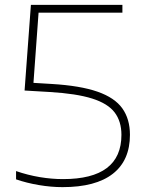

<svg xmlns="http://www.w3.org/2000/svg" viewBox="-20 -760 589 789"><path d="M237 9Q190 9 139.8 0.5Q89.5 -8 46 -23V-57Q94 -40.5 143.2 -32.2Q192.5 -24 239 -24Q479 -24 479 -206Q479 -261 451.2 -297.8Q423.5 -334.5 358.8 -355Q294 -375.5 183 -382L81 -388L107 -740H483V-708H138.5L117.5 -419.5L192 -415Q310 -408 380.8 -383.2Q451.5 -358.5 482.8 -314.5Q514 -270.5 514 -206Q514 -101 443.8 -46Q373.5 9 237 9Z"/></svg>

Font: Encode Sans Exp Th
Style: Regular
Weight: 100
Width: 7
Designer: Multiple Designers
Foundry: Impallari Type
Version: Version 3.002; ttfautohint (v1.8.3) -l 8 -r 50 -G 200 -x 14 